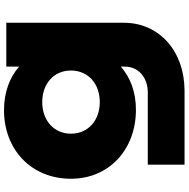

<svg xmlns="http://www.w3.org/2000/svg" viewBox="-12 -688 900 915"><g transform="rotate(-90 437.5 -230.0)"><path d="M258.4 -341.6C258.4 -421.8 320.8 -478.2 408.9 -478.2C498 -478.2 559.4 -421.8 559.4 -341.6C559.4 -260.4 498 -204 408.9 -204C320.8 -204 258.4 -260.4 258.4 -341.6ZM110.9 200H464.4C651.5 199 787.1 80.2 787.1 -90.1V-649.5H578.2V-588.1C526.7 -633.7 455.4 -660.4 370.3 -660.4C182.2 -660.4 43.6 -529.7 43.6 -341.6C43.6 -159.4 183.2 -31.7 372.3 -31.7C457.4 -31.7 526.7 -58.4 578.2 -104V-85.1C578.2 -19.8 526.7 24.8 454.5 24.8H110.9Z"/></g></svg>

Font: Calandify
Style: Semi Bold
Weight: 700
Designer: Brittany Allen
Foundry: Brittany Allen
Version: Version 1.0; ttfautohint (v1.8.4.7-5d5b)